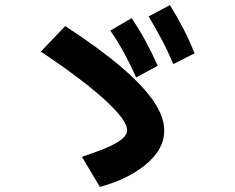

<svg xmlns="http://www.w3.org/2000/svg" viewBox="-20 -841 920 752"><path d="M301.1 -226.7Q364.4 -247.8 403.3 -265Q442.2 -282.2 460 -298.3Q477.8 -314.4 477.8 -331.1Q477.8 -357.8 437.2 -403.3Q396.7 -448.9 321.7 -508.3Q246.7 -567.8 140 -638.9L235.6 -738.9Q370 -651.1 455 -578.3Q540 -505.6 581.7 -444.4Q623.3 -383.3 623.3 -330Q623.3 -282.2 593.3 -241.1Q563.3 -200 507.2 -165.6Q451.1 -131.1 371.1 -108.9ZM513.3 -537.8Q491.1 -587.8 467.2 -631.7Q443.3 -675.6 412.2 -721.1L495.6 -770Q526.7 -723.3 551.1 -678.3Q575.6 -633.3 597.8 -583.3ZM658.9 -590Q637.8 -640 613.9 -685Q590 -730 562.2 -776.7L645.6 -821.1Q674.4 -774.4 698.3 -728.3Q722.2 -682.2 742.2 -632.2Z"/></svg>

Font: Paperlogy 7 Bold
Style: Regular
Weight: 700
Designer: redesigned by Lee Juim, glyphs from Gmarket Sans & Montserrat
Foundry: PT&
Version: Version 1.001